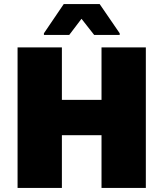

<svg xmlns="http://www.w3.org/2000/svg" viewBox="-20 -920 800 940"><path d="M66 0V-688H283V-431H477V-688H694V0H477V-258H283V0ZM195 -749V-757L292 -900H468L566 -757V-749H441L379 -828L319 -749Z"/></svg>

Font: Saira SemiExpanded ExtraBold
Style: Regular
Weight: 800
Width: 6
Designer: Hector Gatti with collaboration of the Omnibus-Type team
Foundry: Omnibus-Type
Version: Version 1.101